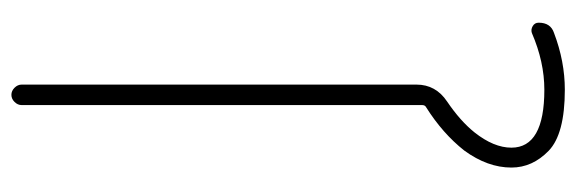

<svg xmlns="http://www.w3.org/2000/svg" viewBox="-350 -444 991 330"><g transform="rotate(-90 145.0 -279.5)"><path d="M155.3 196.3Q79.1 196.3 50.3 168.5Q21.5 140.6 21.5 104.5Q21.5 63.5 50.8 23.4Q80.1 -13.7 125 -42Q128.9 -43.9 128.9 -48.8V-737.3Q128.9 -744.1 134.3 -749.5Q139.6 -754.9 146.5 -754.9Q153.3 -754.9 158.7 -749.5Q164.1 -744.1 164.1 -737.3V-58.6Q164.1 -25.4 134.8 -5.9Q101.6 16.6 82 41Q55.7 74.2 55.7 104.5Q55.7 161.1 155.3 161.1Q203.1 161.1 252.9 139.6Q258.8 137.7 264.6 141.1Q270.5 144.5 270.5 151.4Q270.5 171.9 252.9 177.7Q204.1 196.3 155.3 196.3Z"/></g></svg>

Font: Gen Jyuu Gothic ExtraLight
Style: Regular
Weight: 100
Designer: [Source Han Sans]
Ryoko NISHIZUKA  (kana & ideographs); Paul D. Hunt (Latin, Greek & Cyrillic); Wenlong ZHANG  (bopomofo
Version: Version 1.002.20150607